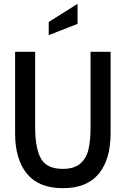

<svg xmlns="http://www.w3.org/2000/svg" viewBox="-20 -971 658 1005"><path d="M59 -274V-700H164V-303Q164 -198 193.5 -142.5Q223 -87 309 -87Q368 -87 400 -114.5Q432 -142 443 -188.5Q454 -235 454 -303V-700H559V-274Q559 -137 497 -61.5Q435 14 309 14Q183 14 121 -61.5Q59 -137 59 -274ZM235 -856 386 -951V-846L235 -787Z"/></svg>

Font: Cabin Condensed Medium
Style: Regular
Weight: 500
Width: 3
Version: Version 2.001